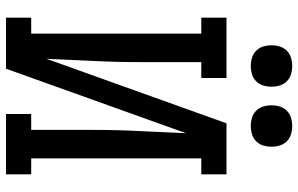

<svg xmlns="http://www.w3.org/2000/svg" viewBox="-197 -797 994 640"><g transform="rotate(90 300.0 -477.0)"><path d="M39 0V-84H92V-651H39V-735H240V-651H187V-441Q187 -364 183 -287.5Q179 -211 176 -135L391 -735H561V-651H508V-84H561V0H360V-84H413V-294Q413 -371 417 -447.5Q421 -524 424 -600L209 0ZM400 -816Q386 -816 372.5 -820Q359 -824 349 -834Q339 -844 335 -857.5Q331 -871 331 -885Q331 -899 335 -912.5Q339 -926 349 -936Q359 -946 372.5 -950Q386 -954 400 -954Q414 -954 427.5 -950Q441 -946 451 -936Q461 -926 465 -912.5Q469 -899 469 -885Q469 -871 465 -857.5Q461 -844 451 -834Q441 -824 427.5 -820Q414 -816 400 -816ZM200 -816Q186 -816 172.5 -820Q159 -824 149 -834Q139 -844 135 -857.5Q131 -871 131 -885Q131 -899 135 -912.5Q139 -926 149 -936Q159 -946 172.5 -950Q186 -954 200 -954Q214 -954 227.5 -950Q241 -946 251 -936Q261 -926 265 -912.5Q269 -899 269 -885Q269 -871 265 -857.5Q261 -844 251 -834Q241 -824 227.5 -820Q214 -816 200 -816Z"/></g></svg>

Font: Iosevka Curly Slab MdEx
Style: Regular
Weight: 500
Width: 7
Monospace: yes
Designer: Belleve Invis
Foundry: Belleve Invis
Version: Version 11.1.0; ttfautohint (v1.8.3)